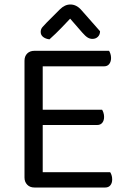

<svg xmlns="http://www.w3.org/2000/svg" viewBox="-20 -834 571 854"><path d="M89 -366H170V-8Q166 -7 155 -3.5Q144 0 133 0Q113 0 101 -12.5Q89 -25 89 -44ZM170 -248 89 -249V-564Q89 -584 101 -596Q113 -608 133 -608Q144 -608 155 -605Q166 -602 170 -600ZM133 -278V-346H434Q437 -342 440 -333Q443 -324 443 -314Q443 -298 435 -288Q427 -278 412 -278ZM133 0V-68H470Q473 -64 476 -55.5Q479 -47 479 -36Q479 -20 471 -10Q463 0 448 0ZM133 -539V-608H465Q468 -604 471 -595Q474 -586 474 -576Q474 -560 466 -549.5Q458 -539 443 -539ZM292 -751Q276 -734 252.5 -709.5Q229 -685 200 -659Q183 -661 172 -669.5Q161 -678 161 -692Q161 -704 168.5 -713Q176 -722 187 -733L246 -792Q268 -814 293 -814Q321 -814 343 -788L425 -695Q425 -680 415.5 -670.5Q406 -661 391 -661Q380 -661 370 -667Q360 -673 346 -689Z"/></svg>

Font: Baloo Bhaijaan 2
Style: Regular
Weight: 400
Designer: Sanskriti Dholi, Noopur Datye and Ek Type
Foundry: Ek Type
Version: Version 1.701